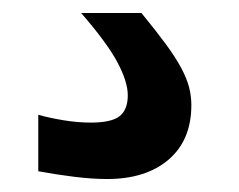

<svg xmlns="http://www.w3.org/2000/svg" viewBox="-20 -56 369 296"><path d="M145 220Q122 220 94 216.5Q66 213 39 208V121Q57 126 78.5 129.5Q100 133 120 133Q152 133 164.5 123Q177 113 177 91Q177 70 161 40Q145 10 105 -36H198Q221 -8 236 12.5Q251 33 259.5 49Q268 65 271.5 78.5Q275 92 275 106Q275 160 240 190Q205 220 145 220Z"/></svg>

Font: Encode Sans Wide
Style: SemiBold
Weight: 600
Designer: Pablo Impallari, Andres Torresi
Foundry: Pablo Impallari, Andres Torresi
Version: Version 1.000; ttfautohint (v1.00) -l 8 -r 50 -G 200 -x 14 -